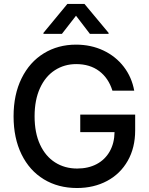

<svg xmlns="http://www.w3.org/2000/svg" viewBox="-20 -943 757 973"><path d="M366.2 -618.2Q306.2 -618.2 258.1 -587.2Q210 -556.2 182.6 -496.3Q155.3 -436.5 155.3 -353.5Q155.3 -270 182.9 -210.4Q210.4 -150.9 259.3 -119.9Q308.1 -88.9 371.1 -88.9Q427.2 -88.9 469.7 -111.3Q512.2 -133.8 535.9 -175.5Q559.6 -217.3 560.5 -273.4H386.7V-362.3H665V-282.2Q665 -194.3 627.4 -128.2Q589.8 -62 522.7 -26.1Q455.6 9.8 370.1 9.8Q274.9 9.8 202.1 -34.4Q129.4 -78.6 89.1 -160.9Q48.8 -243.2 48.8 -353.5Q48.8 -463.9 89.4 -546.1Q129.9 -628.4 201.9 -672.6Q273.9 -716.8 365.2 -716.8Q440.9 -716.8 503.7 -687.3Q566.4 -657.7 607.2 -604.7Q647.9 -551.8 660.2 -483.4H549.8Q529.8 -547.4 482.7 -582.8Q435.5 -618.2 366.2 -618.2ZM365.2 -863.3 293.9 -771.5H200.2V-776.4L321.3 -922.9H408.2L530.3 -776.4V-771.5H435.5Z"/></svg>

Font: Pretendard Medium
Style: Regular
Weight: 500
Designer: Base glyphs from Inter by Rasmus Andersson; Hangeul glyphs from Noto Sans CJK(Source Han Sans) by Jang Soo-young and Kan
Foundry: Kil Hyung-jin
Version: Version 1.309